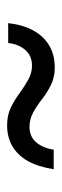

<svg xmlns="http://www.w3.org/2000/svg" viewBox="163 -591 174 540"><g transform="rotate(-90 250.0 -321.0)"><path d="M330 -254Q303 -254 281.5 -264.5Q260 -275 241.5 -289.5Q223 -304 204 -314.5Q185 -325 163 -325Q136 -325 120 -306.5Q104 -288 99 -257H44Q51 -301 67 -329.5Q83 -358 108.5 -373Q134 -388 167 -388Q196 -388 217.5 -377.5Q239 -367 258 -353Q277 -339 296 -328.5Q315 -318 335 -318Q363 -318 379.5 -337Q396 -356 399 -385H455Q450 -342 433.5 -313Q417 -284 391 -269Q365 -254 330 -254Z"/></g></svg>

Font: DM Sans 12pt Light
Style: Regular
Weight: 300
Version: Version 4.004;gftools[0.9.30]